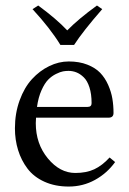

<svg xmlns="http://www.w3.org/2000/svg" viewBox="-20 -665 468 697"><path d="M199.2 -502Q162.1 -562.5 98.1 -631.8L118.7 -645Q185.1 -596.2 224.1 -554.7Q264.6 -596.2 332 -645L351.1 -631.8Q280.8 -551.3 249 -502ZM114.3 -276.9H297.9Q312.5 -276.9 312.5 -290.5Q312.5 -323.7 304.7 -347.9Q296.9 -372.1 283.9 -384.5Q271 -397 257.3 -402.3Q243.7 -407.7 228.5 -407.7Q219.2 -407.7 209.2 -406Q199.2 -404.3 183.3 -396.5Q167.5 -388.7 154.8 -375.7Q142.1 -362.8 130.6 -337.2Q119.1 -311.5 114.3 -276.9ZM377.9 -93.3 397.9 -76.7Q368.7 -36.1 325 -12Q281.2 12.2 229.5 12.2Q179.7 12.2 141.1 -5.4Q102.5 -22.9 79.8 -53Q57.1 -83 45.7 -120.1Q34.2 -157.2 34.2 -199.2Q34.2 -253.9 51.3 -300.8Q68.4 -347.7 96.2 -377.9Q124 -408.2 158.7 -425Q193.4 -441.9 229.5 -441.9Q267.6 -441.9 296.9 -430.4Q326.2 -418.9 343.8 -400.6Q361.3 -382.3 372.6 -356.9Q383.8 -331.5 387.9 -306.9Q392.1 -282.2 392.1 -254.9Q392.1 -237.8 374 -237.8H110.8Q109.9 -227.1 109.9 -217.8Q109.9 -143.1 153.6 -90.1Q197.3 -37.1 253.4 -37.1Q293.5 -37.1 322.3 -50.5Q351.1 -64 377.9 -93.3Z"/></svg>

Font: Libertinage
Style: f
Weight: 400
Designer: OSP
Foundry: OSP
Version: Version 1.0; 2008; OFL relea